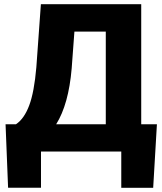

<svg xmlns="http://www.w3.org/2000/svg" viewBox="-20 -731 782 926"><path d="M718.8 174.8H564.9V0H177.7V174.3H19L6.8 -131.8H57.1Q96.7 -158.2 120.8 -222.4Q145 -286.6 155.3 -406.7L177.2 -710.9H661.1V-131.8H736.8ZM251 -131.8H490.2V-578.6H338.9L325.7 -400.9Q311 -228 251 -131.8Z"/></svg>

Font: Roboto Black
Style: Regular
Weight: 900
Designer: Google
Version: Version 2.134; 2016